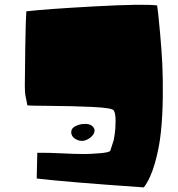

<svg xmlns="http://www.w3.org/2000/svg" viewBox="-20 -794 752 812"><path d="M644.5 -771Q646.5 -758.8 648.9 -737.3Q651.4 -715.8 657.2 -651.6Q663.1 -587.4 666.3 -526.1Q669.4 -464.8 668.5 -383.5Q667.5 -302.2 660.4 -234.9Q653.3 -167.5 635 -103.5Q616.7 -39.6 588.4 -1.5Q256.8 -24.4 135.3 -39.1L137.7 -147.9Q186.5 -148.4 241.2 -145.5Q295.9 -142.6 337.4 -142.6Q359.9 -142.6 400.6 -145.8Q441.4 -148.9 446.3 -156.2L460.9 -201.2Q462.9 -212.4 465.6 -229.5Q468.3 -246.6 468.8 -281Q469.2 -315.4 460.9 -327.1Q453.6 -337.9 369.4 -341.8Q285.2 -345.7 195.1 -346.2Q105 -346.7 95.7 -348.6Q93.8 -359.9 91.3 -371.8Q88.9 -383.8 87.6 -389.4Q86.4 -395 85.7 -405.5Q85 -416 85 -431.2Q85 -478 86.9 -597.2Q88.9 -716.3 91.3 -746.1Q175.8 -755.9 381.8 -767.1Q587.9 -778.3 644.5 -771ZM379.9 -242.2Q379.9 -247.1 378.4 -249.5Q369.6 -270 339.4 -270Q318.8 -270 300 -261Q281.2 -252 281.2 -234.9Q281.2 -218.8 295.7 -208.5Q310.1 -198.2 326.7 -198.2Q344.2 -198.2 362.1 -212.2Q379.9 -226.1 379.9 -242.2Z"/></svg>

Font: Noot
Style: Regular
Weight: 400
Designer: Amos Jerbi
Foundry: Amos Jerbi
Version: Version 1.000;PS 001.001;hotconv 1.0.56